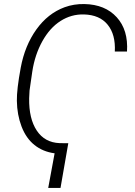

<svg xmlns="http://www.w3.org/2000/svg" viewBox="-20 -741 659 939"><path d="M275.9 178.2H215.8L247.1 8.8Q189.5 1 148.4 -32Q107.4 -64.9 85.4 -122.3Q63.5 -179.7 62.5 -248Q61.5 -303.2 81.5 -410.6Q101.6 -518.1 157.7 -596.7Q213.9 -675.3 295.9 -705.6Q341.3 -722.2 392.6 -721.2Q494.1 -719.2 551 -656.5Q607.9 -593.8 601.1 -488.8H541.5Q545.9 -571.8 506.6 -620.1Q467.3 -668.5 390.1 -670.4Q328.6 -671.9 276.1 -638.4Q223.6 -605 187 -539.1Q150.4 -473.1 137.9 -390.9Q125.5 -308.6 124.5 -298.3L122.6 -259.8Q121.1 -160.6 159.9 -102.3Q198.7 -43.9 271.5 -41L314 -40.5Z"/></svg>

Font: RobotoInd Light
Style: Italic
Weight: 300
Italic angle: -12°
Designer: Google
Version: Version 2.001151; 2014